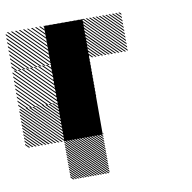

<svg xmlns="http://www.w3.org/2000/svg" viewBox="-77 -744 820 821"><g transform="rotate(-10 333.0 -333.5)"><path d="M334.2 -489.2 322.5 -500.8H328.3L334.2 -495ZM334.2 -475 308.3 -500.8H314.2L334.2 -480.8ZM334.2 -460.8 294.2 -500.8H300L334.2 -466.7ZM334.2 -446.7 280 -500.8H285.8L334.2 -452.5ZM334.2 -432.5 265.8 -500.8H271.7L334.2 -438.3ZM334.2 -418.3 251.7 -500.8H257.5L334.2 -424.2ZM334.2 -404.2 237.5 -500.8H243.3L334.2 -410ZM334.2 -390 223.3 -500.8H229.2L334.2 -395.8ZM334.2 -375.8 209.2 -500.8H215L334.2 -381.7ZM334.2 -361.7 195 -500.8H200.8L334.2 -367.5ZM334.2 -347.5 180.8 -500.8H186.7L334.2 -353.3ZM334.2 -333.3 166.7 -500.8H172.5L334.2 -339.2ZM320.8 -332.5 165.8 -487.5V-493.3L326.7 -332.5ZM306.7 -332.5 165.8 -473.3V-479.2L312.5 -332.5ZM292.5 -332.5 165.8 -459.2V-465L298.3 -332.5ZM278.3 -332.5 165.8 -445V-450.8L284.2 -332.5ZM263.3 -332.5 165.8 -430V-436.7L270 -332.5ZM250 -332.5 165.8 -416.7V-422.5L255.8 -332.5ZM235.8 -332.5 165.8 -402.5V-408.3L241.7 -332.5ZM221.7 -332.5 165.8 -388.3V-394.2L227.5 -332.5ZM207.5 -332.5 165.8 -374.2V-380L213.3 -332.5ZM193.3 -332.5 165.8 -360V-365.8L199.2 -332.5ZM179.2 -332.5 165.8 -345.8V-351.7L185 -332.5ZM500.8 -655.8 489.2 -667.5H495L500.8 -661.7ZM500.8 -641.7 475 -667.5H480.8L500.8 -647.5ZM500.8 -627.5 460.8 -667.5H466.7L500.8 -633.3ZM500.8 -613.3 446.7 -667.5H452.5L500.8 -619.2ZM500.8 -599.2 432.5 -667.5H438.3L500.8 -605ZM500.8 -585 418.3 -667.5H424.2L500.8 -590.8ZM500.8 -570.8 404.2 -667.5H410L500.8 -576.7ZM500.8 -556.7 390 -667.5H395.8L500.8 -562.5ZM500.8 -542.5 375.8 -667.5H381.7L500.8 -548.3ZM500.8 -528.3 361.7 -667.5H367.5L500.8 -534.2ZM500.8 -514.2 347.5 -667.5H353.3L500.8 -520ZM500.8 -500 333.3 -667.5H339.2L500.8 -505.8ZM487.5 -499.2 332.5 -654.2V-660L493.3 -499.2ZM473.3 -499.2 332.5 -640V-645.8L479.2 -499.2ZM459.2 -499.2 332.5 -625.8V-631.7L465 -499.2ZM445 -499.2 332.5 -611.7V-617.5L450.8 -499.2ZM430 -499.2 332.5 -596.7V-603.3L436.7 -499.2ZM416.7 -499.2 332.5 -583.3V-589.2L422.5 -499.2ZM402.5 -499.2 332.5 -569.2V-575L408.3 -499.2ZM388.3 -499.2 332.5 -555V-560.8L394.2 -499.2ZM374.2 -499.2 332.5 -540.8V-546.7L380 -499.2ZM360 -499.2 332.5 -526.7V-532.5L365.8 -499.2ZM345.8 -499.2 332.5 -512.5V-518.3L351.7 -499.2ZM334.2 -662.5 329.2 -667.5H334.2ZM334.2 -645 311.7 -667.5H317.5L334.2 -650.8ZM334.2 -627.5 294.2 -667.5H300L334.2 -633.3ZM334.2 -610 276.7 -667.5H282.5L334.2 -615.8ZM334.2 -592.5 259.2 -667.5H264.2L334.2 -597.5ZM334.2 -575 241.7 -667.5H247.5L334.2 -580.8ZM334.2 -557.5 224.2 -667.5H230L334.2 -563.3ZM334.2 -540 206.7 -667.5H212.5L334.2 -545.8ZM334.2 -522.5 189.2 -667.5H195L334.2 -528.3ZM334.2 -505 171.7 -667.5H177.5L334.2 -510.8ZM322.5 -499.2 165.8 -655.8V-661.7L328.3 -499.2ZM305 -499.2 165.8 -638.3V-644.2L310.8 -499.2ZM287.5 -499.2 165.8 -620.8V-626.7L293.3 -499.2ZM270 -499.2 165.8 -603.3V-609.2L275.8 -499.2ZM252.5 -499.2 165.8 -585.8V-591.7L258.3 -499.2ZM235 -499.2 165.8 -568.3V-574.2L240.8 -499.2ZM217.5 -499.2 165.8 -550.8V-556.7L223.3 -499.2ZM200 -499.2 165.8 -533.3V-539.2L205.8 -499.2ZM182.5 -499.2 165.8 -515.8V-521.7L188.3 -499.2ZM334.2 -667.5H335L334.2 -668.3ZM334.2 -165.8 332.5 -167.5H334.2ZM334.2 -155 321.7 -167.5H327.5L334.2 -160.8ZM334.2 -144.2 310.8 -167.5H316.7L334.2 -150ZM334.2 -133.3 300 -167.5H305.8L334.2 -139.2ZM334.2 -122.5 289.2 -167.5H295L334.2 -128.3ZM334.2 -111.7 278.3 -167.5H284.2L334.2 -117.5ZM334.2 -100.8 267.5 -167.5H273.3L334.2 -106.7ZM334.2 -90 256.7 -167.5H262.5L334.2 -95.8ZM334.2 -79.2 245.8 -167.5H251.7L334.2 -85ZM334.2 -68.3 235 -167.5H240.8L334.2 -74.2ZM334.2 -57.5 224.2 -167.5H230L334.2 -63.3ZM334.2 -46.7 213.3 -167.5H219.2L334.2 -52.5ZM334.2 -35.8 202.5 -167.5H208.3L334.2 -41.7ZM334.2 -25 191.7 -167.5H197.5L334.2 -30.8ZM334.2 -14.2 180.8 -167.5H186.7L334.2 -20ZM334.2 -3.3 170 -167.5H175.8L334.2 -9.2ZM327.5 0.8 165.8 -160.8V-166.7L333.3 0.8ZM316.7 0.8 165.8 -150V-155.8L322.5 0.8ZM305.8 0.8 165.8 -139.2V-145L311.7 0.8ZM295 0.8 165.8 -128.3V-134.2L300.8 0.8ZM284.2 0.8 165.8 -117.5V-123.3L290 0.8ZM273.3 0.8 165.8 -106.7V-112.5L279.2 0.8ZM262.5 0.8 165.8 -95.8V-101.7L268.3 0.8ZM251.7 0.8 165.8 -85V-90.8L257.5 0.8ZM240.8 0.8 165.8 -74.2V-80L246.7 0.8ZM230 0.8 165.8 -63.3V-69.2L235.8 0.8ZM219.2 0.8 165.8 -52.5V-58.3L225 0.8ZM208.3 0.8 165.8 -41.7V-47.5L214.2 0.8ZM197.5 0.8 165.8 -30.8V-36.7L203.3 0.8ZM186.7 0.8 165.8 -20V-25.8L192.5 0.8ZM175.8 0.8 165.8 -9.2V-15L181.7 0.8ZM334.2 -167.5H338.3L334.2 -171.7ZM167.5 -322.5 155.8 -334.2H161.7L167.5 -328.3ZM167.5 -308.3 141.7 -334.2H147.5L167.5 -314.2ZM167.5 -294.2 127.5 -334.2H133.3L167.5 -300ZM167.5 -280 113.3 -334.2H119.2L167.5 -285.8ZM167.5 -265.8 99.2 -334.2H105L167.5 -271.7ZM167.5 -251.7 85 -334.2H90.8L167.5 -257.5ZM167.5 -237.5 70.8 -334.2H76.7L167.5 -243.3ZM167.5 -223.3 56.7 -334.2H62.5L167.5 -229.2ZM167.5 -209.2 42.5 -334.2H48.3L167.5 -215ZM167.5 -195 28.3 -334.2H34.2L167.5 -200.8ZM167.5 -180.8 14.2 -334.2H20L167.5 -186.7ZM167.5 -166.7 0 -334.2H5.8L167.5 -172.5ZM154.2 -165.8 -0.8 -320.8V-326.7L160 -165.8ZM140 -165.8 -0.8 -306.7V-312.5L145.8 -165.8ZM125.8 -165.8 -0.8 -292.5V-298.3L131.7 -165.8ZM111.7 -165.8 -0.8 -278.3V-284.2L117.5 -165.8ZM96.7 -165.8 -0.8 -263.3V-270L103.3 -165.8ZM83.3 -165.8 -0.8 -250V-255.8L89.2 -165.8ZM69.2 -165.8 -0.8 -235.8V-241.7L75 -165.8ZM55 -165.8 -0.8 -221.7V-227.5L60.8 -165.8ZM40.8 -165.8 -0.8 -207.5V-213.3L46.7 -165.8ZM26.7 -165.8 -0.8 -193.3V-199.2L32.5 -165.8ZM12.5 -165.8 -0.8 -179.2V-185L18.3 -165.8ZM167.5 -495.8 162.5 -500.8H167.5ZM167.5 -478.3 145 -500.8H150.8L167.5 -484.2ZM167.5 -460.8 127.5 -500.8H133.3L167.5 -466.7ZM167.5 -443.3 110 -500.8H115.8L167.5 -449.2ZM167.5 -425.8 92.5 -500.8H97.5L167.5 -430.8ZM167.5 -408.3 75 -500.8H80.8L167.5 -414.2ZM167.5 -390.8 57.5 -500.8H63.3L167.5 -396.7ZM167.5 -373.3 40 -500.8H45.8L167.5 -379.2ZM167.5 -355.8 22.5 -500.8H28.3L167.5 -361.7ZM167.5 -338.3 5 -500.8H10.8L167.5 -344.2ZM155.8 -332.5 -0.8 -489.2V-495L161.7 -332.5ZM138.3 -332.5 -0.8 -471.7V-477.5L144.2 -332.5ZM120.8 -332.5 -0.8 -454.2V-460L126.7 -332.5ZM103.3 -332.5 -0.8 -436.7V-442.5L109.2 -332.5ZM85.8 -332.5 -0.8 -419.2V-425L91.7 -332.5ZM68.3 -332.5 -0.8 -401.7V-407.5L74.2 -332.5ZM50.8 -332.5 -0.8 -384.2V-390L56.7 -332.5ZM33.3 -332.5 -0.8 -366.7V-372.5L39.2 -332.5ZM15.8 -332.5 -0.8 -349.2V-355L21.7 -332.5ZM167.5 -500.8H168.3L167.5 -501.7ZM167.5 -662.5 162.5 -667.5H167.5ZM167.5 -645 145 -667.5H150.8L167.5 -650.8ZM167.5 -627.5 127.5 -667.5H133.3L167.5 -633.3ZM167.5 -610 110 -667.5H115.8L167.5 -615.8ZM167.5 -592.5 92.5 -667.5H97.5L167.5 -597.5ZM167.5 -575 75 -667.5H80.8L167.5 -580.8ZM167.5 -557.5 57.5 -667.5H63.3L167.5 -563.3ZM167.5 -540 40 -667.5H45.8L167.5 -545.8ZM167.5 -522.5 22.5 -667.5H28.3L167.5 -528.3ZM167.5 -505 5 -667.5H10.8L167.5 -510.8ZM155.8 -499.2 -0.8 -655.8V-661.7L161.7 -499.2ZM138.3 -499.2 -0.8 -638.3V-644.2L144.2 -499.2ZM120.8 -499.2 -0.8 -620.8V-626.7L126.7 -499.2ZM103.3 -499.2 -0.8 -603.3V-609.2L109.2 -499.2ZM85.8 -499.2 -0.8 -585.8V-591.7L91.7 -499.2ZM68.3 -499.2 -0.8 -568.3V-574.2L74.2 -499.2ZM50.8 -499.2 -0.8 -550.8V-556.7L56.7 -499.2ZM33.3 -499.2 -0.8 -533.3V-539.2L39.2 -499.2ZM15.8 -499.2 -0.8 -515.8V-521.7L21.7 -499.2ZM167.5 -667.5H168.3L167.5 -668.3ZM166.7 -333.3H333.3V-166.7H166.7ZM166.7 -500H333.3V-166.7H166.7ZM166.7 -666.7H333.3V-333.3H166.7Z"/></g></svg>

Font: 0xA000-Pixelated
Style: Pixelated
Weight: 400
Version: Version 0.1